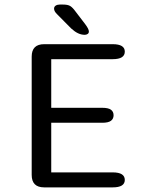

<svg xmlns="http://www.w3.org/2000/svg" viewBox="-20 -810 659 830"><path d="M519.5 -586.8Q519.5 -554.2 467.2 -554.2H201.5V-344H421.8Q448.2 -344 459.6 -335.7Q471 -327.3 471 -311.8Q471 -296.3 459.6 -287.8Q448.2 -279.3 421.8 -279.3H201.5V-64.8H467.2Q519.5 -64.8 519.5 -32.2Q519.5 0 467.2 0H171Q117 0 117 -54V-565.2Q117 -619 171 -619H467.2Q519.5 -619 519.5 -586.8ZM346.3 -659.5Q331.7 -659.5 317.4 -666.2Q303.2 -672.8 287.7 -687L227.5 -747.8Q213.7 -760.8 213.7 -772.5Q213.7 -781 220.7 -785.7Q227.7 -790.3 238.3 -790.3H252.8Q272.8 -790.3 283.3 -784.1Q293.8 -777.8 306.3 -760.5L348.2 -705.7Q364.2 -684.5 364.2 -673.8Q364.2 -666.7 358.8 -663.1Q353.3 -659.5 346.3 -659.5Z"/></svg>

Font: Sono ExtraLight
Style: Regular
Weight: 200
Designer: Tyler Finck
Foundry: Tyler Finck
Version: Version 2.112